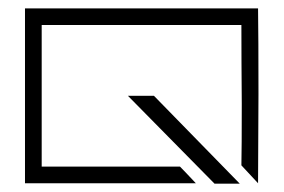

<svg xmlns="http://www.w3.org/2000/svg" viewBox="-20 -440 681 461"><path d="M599.6 0Q589.8 -10.7 559.6 -43Q560.5 -83 560.5 -191.4Q559.6 -299.8 559.6 -379.9Q400.4 -379.9 80.1 -379.9Q80.1 -294.9 80.1 -40Q163.1 -40 412.1 -40Q421.9 -30.3 450.2 0Q450.2 0 450.2 0Q450.2 0 450.2 0Q370.1 0 250 0Q129.9 0 40 0Q40 -139.6 40 -419.9Q240.2 -419.9 304.7 -419.9Q370.1 -419.9 599.6 -419.9Q600.6 -351.6 600.6 -213.9Q600.6 -160.2 599.6 0ZM495.1 1Q443.4 -51.8 287.1 -210Q302.7 -210 349.6 -210Q401.4 -157.2 555.7 1Q555.7 1 530.3 1Q505.9 1 495.1 1Z"/></svg>

Font: Cataluna 
Style: Lite
Weight: 400
Version: Version 1.0